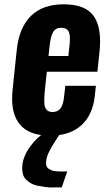

<svg xmlns="http://www.w3.org/2000/svg" viewBox="-20 -607 497 873"><path d="M260.7 245.1Q242.7 245.1 223.1 245.1Q221.2 245.1 219.2 245.6Q201.7 245.6 185.1 243.2Q166.5 240.7 150.1 237.3Q133.8 233.9 120.4 226.3Q106.9 218.8 97.2 208Q87.4 198.2 83.5 181.6Q80.6 170.4 81.1 157.2Q81.1 150.9 81.5 144.5Q85.9 102.5 117.2 59.3Q148.4 16.1 188 -7.3H257.3Q251.5 3.9 232.9 32Q214.4 60.1 202.9 83.5Q191.4 106.9 189.5 127.9Q188.5 138.7 191.2 147Q193.8 155.3 200.9 159.9Q208 164.6 214.6 167.5Q221.2 170.4 233.2 171.4Q245.1 172.4 251.5 172.6Q257.8 172.9 270.3 172.6Q282.7 172.4 285.6 172.4ZM208 9.8Q110.4 9.8 68.4 -43.5Q34.7 -86.4 35.2 -159.7Q35.2 -177.7 37.1 -197.3L56.2 -380.4Q66.9 -481.4 120.4 -534.4Q173.8 -587.4 270 -587.4Q368.7 -587.4 406.2 -533.7Q435.1 -492.2 435.1 -419.9Q435.1 -398.4 432.6 -373.5L422.9 -280.8H192.9L183.1 -187.5Q181.2 -164.1 181.2 -145.5Q181.6 -143.1 181.6 -141.1Q181.6 -121.1 190.7 -109.4Q199.7 -97.7 218.8 -97.7Q242.7 -97.7 255.1 -114.3Q267.6 -130.9 271 -164.6L276.9 -216.8H416L411.1 -171.9Q401.9 -84 349.6 -37.1Q297.4 9.8 208 9.8ZM200.7 -352.5H291L296.9 -409.2Q297.9 -420.9 297.9 -430.2Q297.9 -452.1 292 -463.9Q283.2 -480.5 258.5 -480.7Q233.9 -481 221.9 -461.9Q210 -442.9 205.1 -395Z"/></svg>

Font: Oswald
Style: Demi-Bold
Weight: 600
Designer: Vernon Adams
Foundry: Vernon Adams
Version: 3.0; ttfautohint (v0.94.23-7a4d-dirty) -l 8 -r 50 -G 200 -x 